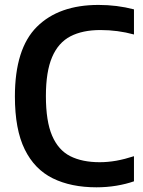

<svg xmlns="http://www.w3.org/2000/svg" viewBox="-20 -770 595 799"><path d="M381.5 9.5Q275.5 9.5 199.5 -28Q123.5 -65.5 82.8 -148.5Q42 -231.5 42 -368.5Q42 -567.5 133.5 -658.5Q225 -749.5 390 -749.5Q467 -749.5 537.5 -731V-626.5Q470 -645 398 -645Q323.5 -645 273 -618.8Q222.5 -592.5 196.8 -532.2Q171 -472 171 -370.5Q171 -265.5 196.8 -205.5Q222.5 -145.5 272.2 -120.2Q322 -95 394.5 -95Q429 -95 464 -101.2Q499 -107.5 537.5 -120V-15.5Q505 -4 464.5 2.8Q424 9.5 381.5 9.5Z"/></svg>

Font: Encode Sans Semi Condensed SemiBold
Style: Regular
Weight: 600
Width: 4
Designer: Multiple Designers
Foundry: Impallari Type
Version: Version 3.000; ttfautohint (v1.8.3) -l 8 -r 50 -G 200 -x 14 